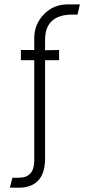

<svg xmlns="http://www.w3.org/2000/svg" viewBox="-20 -700 413 884"><path d="M25.4 164.1 37.1 118.2H69.3Q136.7 117.2 137.7 41V-422.9H76.2V-469.7H137.7V-524.4Q137.7 -589.8 184.6 -636.7Q227.5 -678.7 288.1 -679.7H347.7L336.9 -632.8H309.6Q188.5 -630.9 187.5 -517.6V-468.8L252 -469.7V-422.9H187.5V29.3Q187.5 157.2 76.2 164.1Q69.3 164.1 62.5 164.1Z"/></svg>

Font: Post No Bills Jaffna
Style: Regular
Weight: 400
Designer: Kosala Senevirathne, Siva Puranthara, Lasantha Premarathna, Tharique Azeez
Foundry: Mooniak
Version: Version 1.220 ; ttfautohint (v1.6)